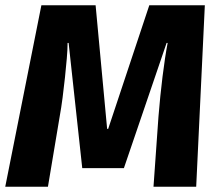

<svg xmlns="http://www.w3.org/2000/svg" viewBox="-26 -713 835 733"><path d="M232 -549Q232 -524 229 -489.5Q226 -455 222 -417Q218 -379 213 -340.5Q208 -302 202 -269L157 0H-6L132 -693H339L383 -221H387L544 -693H756L723 0H560L579 -268Q582 -306 586 -345Q590 -384 594.5 -420.5Q599 -457 604 -490Q609 -523 614 -549H610L447 -71H288L236 -549Z"/></svg>

Font: Qjlgwqiwhsfqbnnlvksmvfsycuq
Style: Regular
Weight: 700
Italic angle: -8°
Designer: Carrois Corporate & Edenspiekermann
Foundry: Carrois Corporate GbR & Edenspiekermann AG
Version: Version 2.001